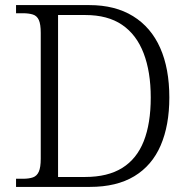

<svg xmlns="http://www.w3.org/2000/svg" viewBox="-20 -734 744 754"><path d="M43 0V-32H70Q94 -32 109.5 -37.5Q125 -43 132.5 -60Q140 -77 140 -111V-605Q140 -639 132.5 -655.5Q125 -672 109 -677Q93 -682 70 -682H43V-714H331Q432 -714 502.5 -670.5Q573 -627 609 -546Q645 -465 645 -351Q645 -242 611 -163Q577 -84 507.5 -42Q438 0 333 0ZM314 -39Q403 -39 460 -74.5Q517 -110 544.5 -179.5Q572 -249 572 -351Q572 -452 544 -525Q516 -598 459.5 -636.5Q403 -675 315 -675H208V-39Z"/></svg>

Font: Noto Serif Gujarati Light
Style: Regular
Weight: 300
Version: Version 2.102